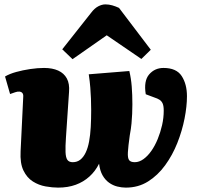

<svg xmlns="http://www.w3.org/2000/svg" viewBox="-20 -842 908 876"><path d="M570 -518Q578 -485 581 -447.5Q584 -410 584 -366Q584 -343 583 -322.5Q582 -302 580 -279Q578 -256 572 -224Q565 -174 563.5 -147.5Q562 -121 569 -111.5Q576 -102 595 -102Q615 -102 634.5 -116Q654 -130 670.5 -153.5Q687 -177 699.5 -207.5Q712 -238 719.5 -271Q727 -304 727 -337Q727 -359 722 -370Q717 -381 707.5 -387Q698 -393 685 -397L645 -412Q635 -473 660.5 -502.5Q686 -532 726 -532Q785 -532 809 -495Q833 -458 833 -403Q833 -357 822 -301Q811 -245 789 -189.5Q767 -134 733.5 -88Q700 -42 655.5 -14Q611 14 554 14Q535 14 515 9Q495 4 477.5 -8.5Q460 -21 448 -42Q436 -63 432 -95Q415 -61 388 -36.5Q361 -12 325.5 1Q290 14 245 14Q219 14 188 8.5Q157 3 130 -14Q103 -31 87 -64Q71 -97 74 -152L86 -400Q87 -411 82.5 -417Q78 -423 69 -424Q60 -425 49 -421L26 -413L3 -493Q23 -505 53.5 -513.5Q84 -522 118 -527Q152 -532 181 -532Q219 -532 245.5 -520Q272 -508 285 -484Q298 -460 295 -423L281 -216Q278 -173 279 -148Q280 -123 287.5 -112.5Q295 -102 312 -102Q332 -102 346.5 -113.5Q361 -125 371 -146Q381 -167 386.5 -196.5Q392 -226 394 -262Q396 -298 396 -340Q396 -368 395 -392Q394 -416 392 -442.5Q390 -469 385 -503ZM668 -615 625 -573 467 -681 311 -572 264 -617 396 -784Q411 -804 428 -813Q445 -822 461 -822Q477 -822 492.5 -817.5Q508 -813 523 -806Z"/></svg>

Font: Literata 18pt Black
Style: Italic
Weight: 900
Italic angle: -2°
Designer: Latin by Veronika Burian and Jose Scaglione. Greek by Irene Vlachou. Cyrillic by Vera Evstafieva
Foundry: TypeTogether
Version: Version 3.103;gftools[0.9.29]